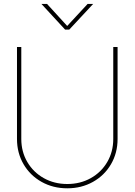

<svg xmlns="http://www.w3.org/2000/svg" viewBox="-20 -972 700 999"><path d="M68.4 -249V-727.5H90.8V-249Q90.8 -182.6 122.1 -129.2Q153.3 -75.7 207.8 -45.2Q262.2 -14.6 330.1 -14.6Q397.9 -14.6 452.4 -45.2Q506.8 -75.7 538.1 -129.2Q569.3 -182.6 569.3 -249V-727.5H591.8V-249Q591.8 -176.3 557.6 -117.7Q523.4 -59.1 463.6 -25.6Q403.8 7.8 330.1 7.8Q256.3 7.8 196.5 -25.6Q136.7 -59.1 102.5 -117.7Q68.4 -176.3 68.4 -249ZM329.6 -836.9 436 -951.7H464.4V-951.2L340.3 -817.9H318.8L195.8 -951.2V-951.7H224.6Z"/></svg>

Font: Intratopia Thin
Style: Regular
Weight: 100
Designer: Rasmus Andersson
Foundry: rsms
Version: Version 3.000;Glyphs 3.2.3 (3260)